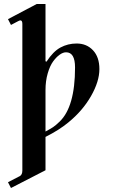

<svg xmlns="http://www.w3.org/2000/svg" viewBox="-20 -704 564 962"><path d="M208 -45V-253C208 -283 211.7 -310.7 219 -336C226.3 -361.3 235.3 -381.3 246 -396C256.7 -410.7 267.7 -422 279 -430C290.3 -438 301 -442 311 -442C341 -442 356 -416.7 356 -366C356 -234 330 -143.3 278 -94C264.7 -81.3 254 -72.3 246 -67C238 -61.7 225.3 -54.3 208 -45ZM20 209 35 238 208 149V-18C253.3 -40.7 291.7 -65 323 -91C370.3 -129.7 408 -173.5 436 -222.5C464 -271.5 478 -316.7 478 -358C478 -398 467.3 -429.3 446 -452C424.7 -474.7 397.3 -486 364 -486C334.7 -486 307.7 -479.3 283 -466C258.3 -452.7 235 -429 213 -395L208 -397V-684H164L20 -608L35 -579L71 -598C76.3 -600.7 80 -602 82 -602C88.7 -602 92 -596 92 -584V150C92 164 88 173.3 80 178Z"/></svg>

Font: Km Standard TT
Style: Bold
Weight: 700
Designer: Alexey Kryukov <alexios@thessalonica.org.ru>
Version: Version 2.0.2